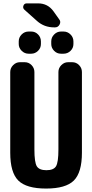

<svg xmlns="http://www.w3.org/2000/svg" viewBox="-20 -1095 540 1125"><path d="M403.3 -730.5Q426.8 -730.5 443.4 -713.4Q460 -696.3 460 -672.9V-200.2Q460 -84 412.6 -37.1Q365.2 9.8 250 9.8Q134.8 9.8 87.4 -37.1Q40 -84 40 -200.2V-672.9Q40 -696.3 57.1 -713.4Q74.2 -730.5 96.7 -730.5H125Q148.4 -730.5 165 -713.4Q181.6 -696.3 181.6 -672.9V-219.7Q181.6 -143.6 195.8 -120.6Q210 -97.7 252 -97.7Q293.9 -97.7 308.1 -120.6Q322.3 -143.6 322.3 -219.7V-672.9Q322.3 -696.3 339.4 -713.4Q356.4 -730.5 378.9 -730.5ZM147.5 -910.2H163.1Q186.5 -910.2 203.1 -893.1Q219.7 -876 219.7 -852.5V-836.9Q219.7 -813.5 202.6 -796.9Q185.5 -780.3 163.1 -780.3H147.5Q124 -780.3 106.9 -797.4Q89.8 -814.5 89.8 -836.9V-852.5Q89.8 -876 106.9 -893.1Q124 -910.2 147.5 -910.2ZM336.9 -780.3Q313.5 -780.3 296.9 -797.4Q280.3 -814.5 280.3 -836.9V-852.5Q280.3 -876 297.4 -893.1Q314.5 -910.2 336.9 -910.2H352.5Q376 -910.2 393.1 -893.1Q410.2 -876 410.2 -852.5V-836.9Q410.2 -813.5 393.1 -796.9Q376 -780.3 352.5 -780.3ZM302.7 -934.6H296.9Q239.3 -934.6 197.3 -971.7L123 -1038.1Q112.3 -1047.9 117.2 -1061.5Q122.1 -1075.2 136.7 -1075.2H203.1Q259.8 -1075.2 293 -1029.3L327.1 -981.4Q337.9 -967.8 329.1 -951.2Q320.3 -934.6 302.7 -934.6Z"/></svg>

Font: Rounded Mgen+ 1mn bold
Style: Bold
Weight: 700
Designer: [Source Han Sans]
Ryoko NISHIZUKA  (kana & ideographs); Paul D. Hunt (Latin, Greek & Cyrillic); Wenlong ZHANG  (bopomofo
Version: Version 1.059.20150602